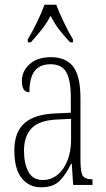

<svg xmlns="http://www.w3.org/2000/svg" viewBox="-20 -786 451 816"><path d="M154 10Q104 10 72.5 -28.5Q41 -67 41 -147Q41 -225 84.5 -263Q128 -301 218 -304L281 -307V-371Q281 -446 261.5 -479.5Q242 -513 195 -513Q149 -513 127 -484Q105 -455 105 -394Q73 -394 73 -441Q73 -484 106 -513.5Q139 -543 197 -543Q259 -543 290.5 -503.5Q322 -464 322 -367V-105Q322 -52 332.5 -38Q343 -24 371 -24H373V0H291L285 -90H282Q262 -47 234.5 -18.5Q207 10 154 10ZM162 -21Q198 -21 225 -43.5Q252 -66 267 -104.5Q282 -143 282 -191V-281L223 -278Q147 -275 114.5 -241Q82 -207 82 -146Q82 -90 101 -55.5Q120 -21 162 -21ZM98 -619Q116 -648 136.5 -690Q157 -732 169 -766H219Q232 -732 252 -690Q272 -648 290 -619V-606H278Q252 -634 232 -659.5Q212 -685 195 -719Q177 -685 156.5 -659.5Q136 -634 111 -606H98Z"/></svg>

Font: Noto Serif Tamil ExtraCondensed ExtraLight
Style: Italic
Weight: 200
Width: 2
Italic angle: -12°
Designer: Indian Type Foundry, Tom Grace, and the Monotype Design Team
Foundry: Monotype Imaging Inc.
Version: Version 2.003; ttfautohint (v1.8.4.7-5d5b)